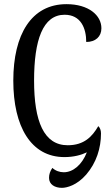

<svg xmlns="http://www.w3.org/2000/svg" viewBox="-20 -746 538 924"><path d="M278 158C301 158 350 146 395 94C444 37 466 -33 466 -104C466 -119 461 -132 453 -139C424 -89 385 -47 306 -47C191 -47 144 -162 144 -358C144 -553 186 -675 291 -675C369 -675 395 -610 395 -544C440 -544 468 -570 468 -610C468 -672 407 -726 300 -726C131 -726 44 -580 44 -358C44 -137 129 10 290 10C335 10 371 0 398 -13C374 48 331 83 287 83C267 83 247 76 232 62C221 78 216 93 216 110C216 142 244 158 278 158Z"/></svg>

Font: Noto Serif Georgian ExtraCondensed
Style: Regular
Weight: 400
Width: 2
Designer: Monotype Design Team, Akaki Razmadze
Foundry: Google LLC
Version: Version 2.003